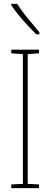

<svg xmlns="http://www.w3.org/2000/svg" viewBox="-20 -970 259 990"><path d="M181 0H38V-19L98 -22V-691L38 -695V-714H181V-695L123 -691V-22L181 -19ZM69 -950Q95 -909 124.5 -874Q154 -839 183 -804V-793H167Q148 -812 124 -837.5Q100 -863 77.5 -890.5Q55 -918 38 -943V-950Z"/></svg>

Font: Noto Sans Lao UI ExtCond Thin
Style: Regular
Weight: 100
Width: 2
Designer: Monotype Design Team
Foundry: Monotype Imaging Inc.
Version: Version 2.000; ttfautohint (v1.8.4.7-5d5b)